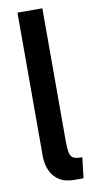

<svg xmlns="http://www.w3.org/2000/svg" viewBox="-87 -788 415 836"><g transform="rotate(-10 120.0 -370.0)"><path d="M173 10Q131 10 104.8 -7Q78.5 -24 66.2 -52.8Q54 -81.5 54 -116.5V-750H164V-164.5Q164 -128 168.2 -110Q172.5 -92 185.2 -86.5Q198 -81 223 -81L212 10Z"/></g></svg>

Font: Cabin SemiCondensed SemiBold
Style: Regular
Weight: 600
Width: 4
Designer: Pablo Impallari
Foundry: Pablo Impallari. http://www.impallari.com Igino Marini. http://www.ikern.com
Version: Version 3.001